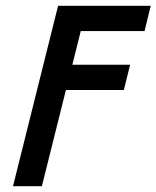

<svg xmlns="http://www.w3.org/2000/svg" viewBox="-20 -645 542 665"><path d="M25 0 181.2 -625H502.1L480.6 -537.5H259.7L230.6 -420.8H430.6L409 -333.3H208.3L125 0Z"/></svg>

Font: Afacad Medium
Style: Italic
Weight: 500
Italic angle: -14°
Designer: Kristian Moeller
Foundry: Dicotype
Version: Version 1.000; ttfautohint (v1.8.4.7-5d5b)